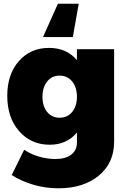

<svg xmlns="http://www.w3.org/2000/svg" viewBox="-20 -808 691 1031"><path d="M402.8 -788.1 371.1 -608.9H210.9L291 -788.1ZM393.1 -543.9H592.8V-46.9Q592.8 66.9 510.5 135Q428.2 203.1 293.9 203.1Q222.2 203.1 156.2 183.1Q90.3 163.1 43 131.8L109.9 -3.9Q145 20 189.5 33Q233.9 45.9 276.9 45.9Q331.5 45.9 362.3 22.5Q393.1 -1 393.1 -41V-96.2Q338.4 -30.8 247.1 -30.8Q147 -30.8 83 -103.3Q19 -175.8 19 -293.9Q19 -409.2 81.5 -480Q144 -550.8 243.2 -550.8Q337.9 -550.8 393.1 -484.9ZM299.8 -175.8Q341.8 -175.8 367.4 -206.8Q393.1 -237.8 393.1 -288.1Q393.1 -339.8 367.4 -370.8Q341.8 -401.9 299.8 -401.9Q258.3 -401.9 233.2 -370.4Q208 -338.9 208 -288.1Q208 -237.8 233.2 -206.8Q258.3 -175.8 299.8 -175.8Z"/></svg>

Font: Montserrat-Arabic ExtraBold
Style: Regular
Weight: 800
Designer: Mohamed Gaber
Foundry: Kief Type Foundry
Version: Version 5.008;PS 005.008;hotconv 1.0.88;makeotf.lib2.5.64775